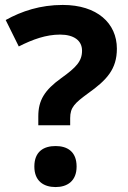

<svg xmlns="http://www.w3.org/2000/svg" viewBox="-20 -744 517 777"><path d="M135 -237H264V-266C264 -310 283 -327 336 -366C412 -420 453 -464 453 -547C453 -650 373 -724 234 -724C143 -724 68 -699 3 -663L56 -556C113 -585 167 -604 223 -604C279 -604 312 -580 312 -539C312 -496 288 -471 228 -428C160 -379 135 -338 135 -273ZM205 13C252 13 290 -11 290 -70C290 -131 252 -153 205 -153C157 -153 119 -131 119 -70C119 -11 157 13 205 13Z"/></svg>

Font: Noto Sans Adlam
Style: Bold
Weight: 700
Designer: Mark Jamra, Neil Patel
Foundry: JamraPatel LLC
Version: Version 3.001